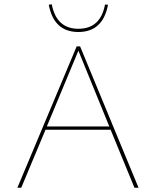

<svg xmlns="http://www.w3.org/2000/svg" viewBox="-20 -874 726 894"><path d="M207 -852 221 -854Q243 -740 345 -740Q448 -740 469 -853L483 -852Q459 -725 345 -725Q231 -725 207 -852ZM606 0 495 -270H192L79 0H61L337 -658H353L625 0ZM198 -285H489L345 -638Z"/></svg>

Font: EauTestSC Thin
Style: Regular
Weight: 250
Designer: Christian Thalmann (Catharsis Fonts)
Version: Version 0.001;PS 000.001;hotconv 1.0.88;makeotf.lib2.5.64775